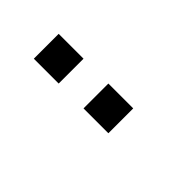

<svg xmlns="http://www.w3.org/2000/svg" viewBox="30 -1248 607 607"><g transform="rotate(45 333.5 -944.5)"><path d="M222.2 -888.9H111.1V-1000H222.2ZM444.4 -888.9H333.3V-1000H444.4Z"/></g></svg>

Font: Pixeloid Sans
Style: Regular
Weight: 400
Designer: GGBotNet
Foundry: GGBotNet
Version: 0.5